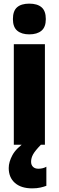

<svg xmlns="http://www.w3.org/2000/svg" viewBox="-20 -796 323 1056"><path d="M141 -776Q185 -776 208.5 -756Q232 -736 232 -691Q232 -647 208 -627Q184 -607 141 -607Q99 -607 75 -627Q51 -647 51 -691Q51 -736 74 -756Q97 -776 141 -776ZM227 -553V0H56V-553ZM151 94Q151 111 161.5 121.5Q172 132 191 132Q204 132 215.5 129Q227 126 235 121V226Q222 231 202.5 235.5Q183 240 157 240Q96 240 62 210Q28 180 28 128Q28 95 48.5 57Q69 19 125 -19L205 0Q173 33 162 53Q151 73 151 94Z"/></svg>

Font: Noto Sans Kannada Condensed Black
Style: Regular
Weight: 900
Width: 3
Designer: Jelle Bosma - Monotype Design Team
Foundry: Monotype Imaging Inc.
Version: Version 2.005; ttfautohint (v1.8.4.7-5d5b)